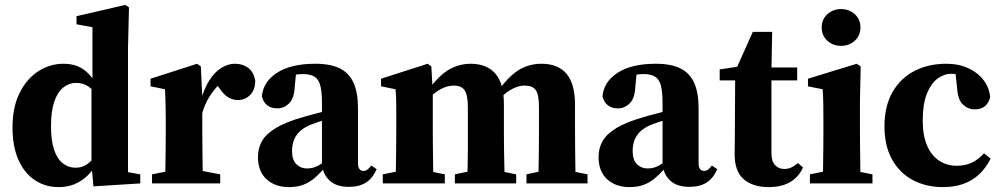

<svg xmlns="http://www.w3.org/2000/svg" viewBox="-20 -748 4086 783"><path d="M219 15Q165 15 122.5 -13Q80 -41 55.5 -95.5Q31 -150 31 -228Q31 -310 59.5 -368Q88 -426 135.5 -457Q183 -488 239 -488Q271 -488 296 -478Q321 -468 341.5 -447Q362 -426 380 -393H401L390 -346Q363 -379 341.5 -394.5Q320 -410 290 -410Q262 -410 238.5 -391.5Q215 -373 201.5 -334Q188 -295 188 -233Q188 -175 200.5 -137.5Q213 -100 236 -82Q259 -64 288 -64Q320 -64 344.5 -85.5Q369 -107 391 -139L401 -89H380Q361 -55 337 -32Q313 -9 284 3Q255 15 219 15ZM361 12 353 -77V-81V-397L357 -408V-637L292 -649V-682L491 -728L506 -718L502 -552V-46L552 -37V0Z M600 0V-37L691 -55H784L878 -37V0ZM652 0Q654 -24 654.5 -61Q655 -98 655.5 -138Q656 -178 656 -210V-257Q656 -286 655.5 -307Q655 -328 654.5 -346Q654 -364 653 -384L594 -396V-427L784 -488L799 -477L805 -352V-349V-210Q805 -178 805.5 -138Q806 -98 806.5 -61Q807 -24 809 0ZM802 -275 775 -335H798Q812 -386 833.5 -420Q855 -454 882.5 -471Q910 -488 938 -488Q970 -488 992.5 -471Q1015 -454 1021 -418Q1020 -380 999.5 -360Q979 -340 951 -340Q928 -340 910 -351.5Q892 -363 875 -388L850 -423L886 -413Q861 -395 836.5 -357.5Q812 -320 802 -275Z M1158 15Q1102 15 1067 -17Q1032 -49 1032 -108Q1032 -143 1048 -172Q1064 -201 1105 -226Q1146 -251 1218 -271Q1241 -278 1267 -284.5Q1293 -291 1320 -298.5Q1347 -306 1373 -313V-280Q1338 -269 1306.5 -259.5Q1275 -250 1254 -242Q1226 -232 1207.5 -216.5Q1189 -201 1180 -180Q1171 -159 1171 -132Q1171 -96 1188.5 -78.5Q1206 -61 1232 -61Q1248 -61 1261.5 -65.5Q1275 -70 1292 -81Q1309 -92 1333 -112L1342 -65H1305Q1282 -38 1261 -20.5Q1240 -3 1215.5 6Q1191 15 1158 15ZM1403 14Q1353 14 1326 -10Q1299 -34 1293 -74V-78V-326Q1293 -372 1286.5 -398Q1280 -424 1263 -435Q1246 -446 1215 -446Q1198 -446 1179.5 -442.5Q1161 -439 1136 -432L1189 -466L1182 -395Q1180 -347 1159 -326.5Q1138 -306 1111 -306Q1086 -306 1070 -318.5Q1054 -331 1048 -355Q1053 -414 1109.5 -451Q1166 -488 1266 -488Q1328 -488 1366 -469Q1404 -450 1422 -410Q1440 -370 1440 -305V-81Q1440 -66 1446 -58.5Q1452 -51 1462 -51Q1471 -51 1478 -56Q1485 -61 1494 -73L1516 -58Q1500 -21 1472.5 -3.5Q1445 14 1403 14Z M1541 0V-37L1630 -55H1705L1794 -37V0ZM1592 0Q1594 -24 1594.5 -61Q1595 -98 1595.5 -138Q1596 -178 1596 -210V-257Q1596 -286 1596 -306.5Q1596 -327 1595.5 -345.5Q1595 -364 1593 -384L1534 -396V-427L1724 -488L1739 -477L1745 -375V-371V-210Q1745 -178 1745.5 -138Q1746 -98 1746.5 -61Q1747 -24 1749 0ZM1835 0V-37L1921 -55H1997L2085 -37V0ZM1884 0Q1886 -24 1887 -61Q1888 -98 1888 -137.5Q1888 -177 1888 -210V-310Q1888 -360 1875 -379.5Q1862 -399 1830 -399Q1810 -399 1789 -390Q1768 -381 1748.5 -365Q1729 -349 1713 -330L1709 -375H1723Q1749 -413 1776 -438Q1803 -463 1834 -475.5Q1865 -488 1899 -488Q1965 -488 2000 -448Q2035 -408 2035 -323V-210Q2035 -177 2035.5 -137.5Q2036 -98 2037 -61Q2038 -24 2039 0ZM2127 0V-37L2210 -55H2287L2376 -37V0ZM2174 0Q2176 -24 2176.5 -61Q2177 -98 2177.5 -137.5Q2178 -177 2178 -210V-310Q2178 -363 2164.5 -381Q2151 -399 2120 -399Q2100 -399 2080 -390.5Q2060 -382 2040.5 -366.5Q2021 -351 2002 -329L1997 -375H2010Q2039 -416 2067 -441Q2095 -466 2125 -477Q2155 -488 2188 -488Q2256 -488 2290.5 -447Q2325 -406 2325 -321V-210Q2325 -177 2325.5 -137.5Q2326 -98 2326.5 -61Q2327 -24 2329 0Z M2547 15Q2491 15 2456 -17Q2421 -49 2421 -108Q2421 -143 2437 -172Q2453 -201 2494 -226Q2535 -251 2607 -271Q2630 -278 2656 -284.5Q2682 -291 2709 -298.5Q2736 -306 2762 -313V-280Q2727 -269 2695.5 -259.5Q2664 -250 2643 -242Q2615 -232 2596.5 -216.5Q2578 -201 2569 -180Q2560 -159 2560 -132Q2560 -96 2577.5 -78.5Q2595 -61 2621 -61Q2637 -61 2650.5 -65.5Q2664 -70 2681 -81Q2698 -92 2722 -112L2731 -65H2694Q2671 -38 2650 -20.5Q2629 -3 2604.5 6Q2580 15 2547 15ZM2792 14Q2742 14 2715 -10Q2688 -34 2682 -74V-78V-326Q2682 -372 2675.5 -398Q2669 -424 2652 -435Q2635 -446 2604 -446Q2587 -446 2568.5 -442.5Q2550 -439 2525 -432L2578 -466L2571 -395Q2569 -347 2548 -326.5Q2527 -306 2500 -306Q2475 -306 2459 -318.5Q2443 -331 2437 -355Q2442 -414 2498.5 -451Q2555 -488 2655 -488Q2717 -488 2755 -469Q2793 -450 2811 -410Q2829 -370 2829 -305V-81Q2829 -66 2835 -58.5Q2841 -51 2851 -51Q2860 -51 2867 -56Q2874 -61 2883 -73L2905 -58Q2889 -21 2861.5 -3.5Q2834 14 2792 14Z M3054 -420V-473H3231V-420ZM3115 15Q3050 15 3013 -17Q2976 -49 2976 -119Q2976 -147 2976.5 -170.5Q2977 -194 2977 -227L2978 -420H2915V-465L3022 -481L2974 -448L3050 -618H3129L3126 -456V-440V-125Q3126 -90 3141 -74.5Q3156 -59 3178 -59Q3194 -59 3207 -65Q3220 -71 3234 -83L3255 -65Q3243 -39 3223.5 -21Q3204 -3 3177 6Q3150 15 3115 15Z M3283 0V-37L3372 -55H3447L3538 -37V0ZM3334 0Q3336 -24 3336.5 -61Q3337 -98 3337.5 -138Q3338 -178 3338 -210V-250Q3338 -294 3337.5 -323.5Q3337 -353 3335 -384L3275 -396V-427L3474 -488L3490 -477L3487 -338V-210Q3487 -178 3487.5 -138Q3488 -98 3488.5 -61Q3489 -24 3491 0ZM3410 -561Q3377 -561 3354 -582Q3331 -603 3331 -636Q3331 -669 3354 -690Q3377 -711 3410 -711Q3443 -711 3466 -690Q3489 -669 3489 -637Q3489 -603 3466 -582Q3443 -561 3410 -561Z M3826 15Q3756 15 3702 -14Q3648 -43 3617.5 -98.5Q3587 -154 3587 -232Q3587 -315 3619.5 -372Q3652 -429 3709 -458.5Q3766 -488 3839 -488Q3890 -488 3929.5 -469.5Q3969 -451 3992 -420Q4015 -389 4018 -351Q4011 -326 3995.5 -314Q3980 -302 3955 -302Q3928 -302 3907 -321.5Q3886 -341 3883 -391L3875 -463L3941 -426Q3920 -437 3900.5 -442Q3881 -447 3859 -447Q3830 -447 3803.5 -427.5Q3777 -408 3760 -366Q3743 -324 3743 -256Q3743 -196 3760.5 -155Q3778 -114 3809.5 -93Q3841 -72 3882 -72Q3904 -72 3923.5 -77.5Q3943 -83 3960.5 -94.5Q3978 -106 3993 -123L4020 -101Q4000 -62 3972.5 -36.5Q3945 -11 3908.5 2Q3872 15 3826 15Z"/></svg>

Font: Source Serif 4 36pt
Style: Bold
Weight: 700
Designer: Frank Grießhammer
Foundry: Adobe Systems Incorporated
Version: Version 4.004;hotconv 1.0.116;makeotfexe 2.5.65601